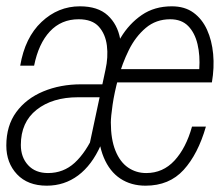

<svg xmlns="http://www.w3.org/2000/svg" viewBox="-33 -576 703 608"><path d="M250 -116 301 -355Q310 -395 305.5 -431.5Q301 -468 280 -491.5Q259 -515 216 -515Q161 -515 125 -476.5Q89 -438 75 -368H31Q46 -457 98.5 -506.5Q151 -556 220 -556Q277 -556 308 -527.5Q339 -499 347.5 -453Q356 -407 345 -355L294 -116ZM115 12Q55 12 21 -24Q-13 -60 -13 -115Q-13 -178 18.5 -221Q50 -264 104 -286.5Q158 -309 224 -309H300L291 -268H214Q133 -268 83 -228.5Q33 -189 33 -117Q33 -78 56 -53Q79 -28 119 -28Q168 -28 203.5 -60.5Q239 -93 267 -155L286 -116Q258 -53 214.5 -20.5Q171 12 115 12ZM428 12Q382 12 348 -10.5Q314 -33 295.5 -77.5Q277 -122 277 -187Q277 -219 284 -266Q291 -313 307 -363Q323 -413 349.5 -457Q376 -501 416 -528.5Q456 -556 511 -556Q552 -556 579.5 -536Q607 -516 622.5 -482Q638 -448 642 -405Q646 -362 638 -315H335L344 -357H598Q601 -400 592.5 -436Q584 -472 563 -493.5Q542 -515 506 -515Q461 -515 428.5 -487.5Q396 -460 375 -417.5Q354 -375 341.5 -328.5Q329 -282 323.5 -244Q318 -206 318 -188Q318 -135 332.5 -99Q347 -63 372.5 -45.5Q398 -28 430 -28Q483 -28 519.5 -67.5Q556 -107 575 -175H619Q594 -88 548.5 -38Q503 12 428 12Z"/></svg>

Font: Azeret Mono Thin Thin
Style: Italic
Weight: 250
Italic angle: -12°
Version: Version 1.002